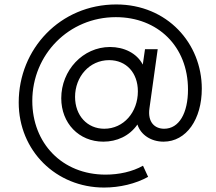

<svg xmlns="http://www.w3.org/2000/svg" viewBox="-20 -636 969 862"><path d="M447 206C518 206 589 189 645 158L622 108C574 135 514 148 454 148C258 148 125 6 125 -183C125 -391 289 -559 500 -559C688 -559 824 -428 824 -234C824 -128 784 -58 717 -58C675 -58 642 -87 651 -150L688 -415H631L621 -346C594 -398 536 -425 474 -425C352 -425 255 -320 255 -195C255 -83 334 0 444 0C504 0 561 -25 597 -77C612 -30 659 0 714 0C817 0 886 -101 886 -238C886 -441 731 -616 502 -616C250 -616 64 -416 64 -176C64 41 232 206 447 206ZM317 -201C317 -291 381 -366 470 -366C547 -366 599 -309 599 -226C599 -132 535 -58 448 -58C372 -58 317 -117 317 -201Z"/></svg>

Font: Mluvka Light
Style: Italic
Weight: 300
Italic angle: -8°
Designer: Modified by Jiří Krblich, Original typeface by Gumpita Rahayu
Foundry: Gumpita Rahayu & Jiří Krblich
Version: Version 2.000;Glyphs 3.1.1 (3134)